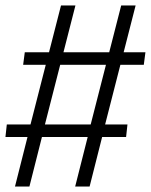

<svg xmlns="http://www.w3.org/2000/svg" viewBox="-21 -685 554 705"><path d="M421 -447 365 -228H447L442 -182H354L308 0H255L301 -182H133L87 0H34L80 -182H-1L4 -228H91L147 -447H64L70 -493H159L203 -665H256L212 -493H380L424 -665H477L433 -493H513L507 -447ZM144 -228H312L368 -447H200Z"/></svg>

Font: Glekhifnjqigglhiwekvrgaqftz
Style: Regular
Weight: 300
Italic angle: -8°
Designer: Carrois Corporate & Edenspiekermann
Foundry: Carrois Corporate GbR & Edenspiekermann AG
Version: Version 2.001